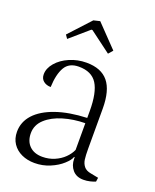

<svg xmlns="http://www.w3.org/2000/svg" viewBox="-118 -665 606 749"><g transform="rotate(20 184.5 -291.0)"><path d="M253.4 -62.5H255.9V-56.2Q255.9 -28.8 272 -10Q288.1 8.8 317.4 8.8Q331.5 8.8 344.7 5.6Q357.9 2.4 366.7 -1.5L369.1 -18.1L336.9 -24.4Q316.9 -27.8 307.6 -39.6Q298.3 -51.3 296.1 -67.4Q293.9 -83.5 293.9 -111.8V-277.8Q293.9 -353 264.4 -388.9Q234.9 -424.8 173.8 -424.8Q136.7 -424.8 104 -410.6Q71.3 -396.5 51.5 -373.3Q31.7 -350.1 31.7 -325.2Q31.7 -307.1 43.9 -297.4Q56.2 -287.6 74.2 -287.6Q76.2 -340.8 93.3 -370.4Q110.4 -399.9 150.9 -399.9Q204.1 -399.9 226.8 -364.3Q249.5 -328.6 249.5 -252V-223.1Q175.3 -220.2 121.3 -201.4Q67.4 -182.6 38.8 -151.4Q10.3 -120.1 10.3 -79.1Q10.3 -50.8 24.2 -30Q38.1 -9.3 62 1.7Q85.9 12.7 115.7 12.7Q149.4 12.7 179.4 0Q209.5 -12.7 229.2 -30.8Q249 -48.8 253.4 -62.5ZM249.5 -90.3Q241.7 -72.3 225.6 -56.4Q209.5 -40.5 186.3 -30.5Q163.1 -20.5 136.2 -20.5Q102.1 -20.5 82.5 -39.8Q63 -59.1 63 -92.3Q63 -126.5 89.6 -150.9Q116.2 -175.3 158.9 -188Q201.7 -200.7 249.5 -201.2ZM70.3 -485.8 147 -552.2H151.4L239.7 -486.3L255.4 -504.4L168 -595.2L141.6 -588.9L60.1 -500.5Z"/></g></svg>

Font: Neuton ExtraLight
Style: Regular
Weight: 275
Designer: Brian M Zick
Foundry: Brian M Zick
Version: Version 1.560